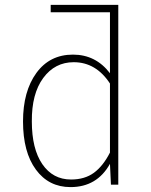

<svg xmlns="http://www.w3.org/2000/svg" viewBox="-20 -754 616 784"><path d="M463 -734V0H433L429 -85Q376 10 268 10Q179 10 126.5 -61.5Q74 -133 74 -258Q74 -381 128.5 -456Q183 -531 278 -531Q371 -531 429 -455V-704H187V-734ZM270 -21Q326 -21 363.5 -48.5Q401 -76 429 -131V-413Q372 -500 281 -500Q204 -500 156.5 -435.5Q109 -371 110 -258Q110 -146 153 -83.5Q196 -21 270 -21Z"/></svg>

Font: Fira Sans UltraLight
Style: Regular
Weight: 200
Designer: Carrois Corporate & Edenspiekermann AG
Foundry: Carrois Corporate GbR & Edenspiekermann AG
Version: Version 4.106;PS 004.106;hotconv 1.0.70;makeotf.lib2.5.58329